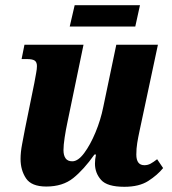

<svg xmlns="http://www.w3.org/2000/svg" viewBox="-20 -708 660 738"><path d="M458 10Q392 10 368.5 -16.5Q345 -43 345 -79Q345 -96 349 -114H343Q302 -56 261.5 -23.5Q221 9 158 9Q101 9 80 -22.5Q59 -54 59 -97Q59 -123 65 -154Q71 -185 76 -212L112 -389Q116 -412 119 -427.5Q122 -443 122 -454Q122 -469 113.5 -475Q105 -481 83 -481H63L74 -536H301L239 -237Q233 -209 228.5 -179.5Q224 -150 224 -131Q224 -111 232 -99.5Q240 -88 258 -88Q280 -88 303.5 -119.5Q327 -151 347 -199Q367 -247 377 -297L427 -536H587L516 -203Q511 -180 507.5 -158.5Q504 -137 504 -114Q504 -73 535 -73Q548 -73 559 -79Q570 -85 584 -96L607 -62Q585 -35 550 -12.5Q515 10 458 10ZM248 -606 267 -688H518L500 -606Z"/></svg>

Font: Noto Serif Condensed ExtraBold
Style: Italic
Weight: 800
Width: 3
Italic angle: -12°
Designer: Monotype Design Team
Foundry: Monotype Imaging Inc.
Version: Version 2.014; ttfautohint (v1.8.4.7-5d5b)